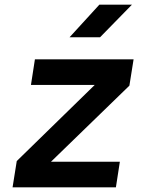

<svg xmlns="http://www.w3.org/2000/svg" viewBox="-20 -805 640 825"><path d="M279 -645H410L547 -785H407ZM34 0H478L495 -110H199L536 -437L554 -550H130L113 -440H387L52 -113Z"/></svg>

Font: JetBrains Mono
Style: Bold Italic
Weight: 558
Italic angle: -9°
Monospace: yes
Designer: Philipp Nurullin, Konstantin Bulenkov
Foundry: JetBrains
Version: Version 2.305